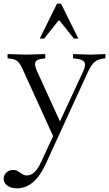

<svg xmlns="http://www.w3.org/2000/svg" viewBox="-50 -730 593 1044"><path d="M42 294Q10 294 -10 279.5Q-30 265 -30 242Q-30 222 -15 208Q0 194 22 194Q32 194 39 197Q46 200 58 208Q70 217 78.5 220.5Q87 224 95 224Q118 224 137 206.5Q156 189 173 152L401 -339Q418 -375 409.5 -391Q401 -407 363 -411L347 -413V-436L443 -433L523 -436V-413L508 -411Q479 -407 461.5 -390.5Q444 -374 424 -330L198 163Q168 228 129 261Q90 294 42 294ZM246 26 73 -354Q60 -383 47 -395Q34 -407 14 -410L-9 -413V-436L95 -433L196 -436V-413L182 -411Q149 -407 142.5 -392Q136 -377 151 -344L284 -52ZM166 -520 260 -710H282L376 -520H352L274 -618H268L190 -520Z"/></svg>

Font: Baskervville
Style: Regular
Weight: 400
Designer: Alexis Faudot, Rémi Forte, Morgane Pierson, Rafael Ribas, Tanguy Vanlaeys, Rosalie Wagner, Thomas Huot-Marchand
Foundry: ANRT
Version: Version 1.100